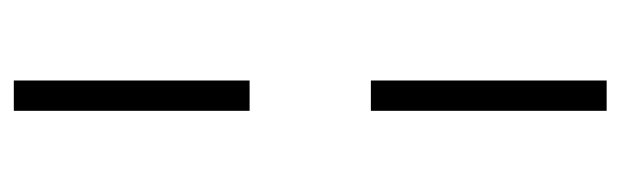

<svg xmlns="http://www.w3.org/2000/svg" viewBox="-338 -402 920 285"><g transform="rotate(90 122.5 -260.0)"><path d="M100 -350V-700H145V-350ZM100 180V-170H145V180Z"/></g></svg>

Font: Cinzel Decorative
Style: Regular
Weight: 400
Designer: Natanael Gama
Version: Version 1.002;PS 001.002;hotconv 1.0.56;makeotf.lib2.0.21325